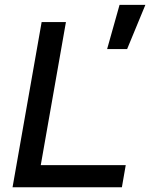

<svg xmlns="http://www.w3.org/2000/svg" viewBox="-20 -786 630 806"><path d="M429.7 -580.1 481.9 -765.6H590.3L513.7 -580.1ZM32.7 0 154.8 -693.4H256.8L134.8 0ZM32.7 0 49.3 -92.8H507.8L491.7 0Z"/></svg>

Font: Cascadia Code
Style: Italic
Weight: 400
Italic angle: -10°
Designer: Aaron Bell
Foundry: Saja Typeworks
Version: Version 2407.024